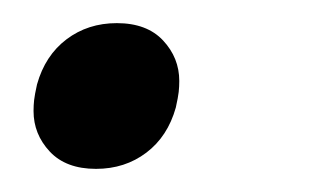

<svg xmlns="http://www.w3.org/2000/svg" viewBox="-20 -134 284 166"><path d="M63 12Q37 12 23 -3Q9 -18 9 -38Q9 -43 9.5 -47.5Q10 -52 12 -61Q19 -86 37.5 -100Q56 -114 81 -114Q107 -114 121 -99Q135 -84 135 -64Q135 -59 134.5 -54.5Q134 -50 132 -41Q125 -16 106.5 -2Q88 12 63 12Z"/></svg>

Font: IBM Plex Serif
Style: Italic
Weight: 400
Italic angle: -14°
Designer: Mike Abbink, Paul van der Laan, Pieter van Rosmalen
Foundry: Bold Monday
Version: Version 3.001